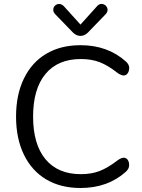

<svg xmlns="http://www.w3.org/2000/svg" viewBox="-20 -941 717 969"><path d="M386.2 -712.9Q523.9 -712.9 616.2 -629.9Q632.3 -614.7 632.1 -597.9Q631.8 -581.1 624 -570.6Q616.2 -560.1 604.5 -560.1Q592.8 -560.1 576.2 -570.8Q525.4 -610.8 483.6 -627Q441.9 -643.1 388.2 -643.1Q272 -643.1 209.5 -567.6Q147 -492.2 147 -352.5Q147 -212.9 209.5 -137.5Q272 -62 388.2 -62Q441.4 -62 483.2 -78.1Q524.9 -94.2 576.2 -133.8Q593.3 -145 604.7 -145Q616.2 -145 624 -135Q631.8 -125 631.8 -107.4Q631.8 -89.8 616.2 -75.2Q524.9 7.8 386.2 7.8Q286.1 7.8 213.1 -35.6Q140.1 -79.1 100.6 -160.6Q61 -242.2 61 -352.5Q61 -462.9 100.6 -544.4Q140.1 -626 213.1 -669.4Q286.1 -712.9 386.2 -712.9ZM301.8 -910.2 386.2 -816.9 470.2 -910.2Q480 -921.4 492.7 -921.1Q505.4 -920.9 514.2 -911.9Q522.9 -902.8 522.9 -890.9Q522.9 -878.9 512.2 -868.2L422.9 -775.9Q405.8 -759.8 386 -759.8Q366.2 -759.8 349.1 -775.9L259.8 -868.2Q248.5 -879.4 248.8 -891.8Q249 -904.3 257.6 -912.6Q266.1 -920.9 278.6 -920.9Q291 -920.9 301.8 -910.2Z"/></svg>

Font: Nunito-Regular
Style: Regular
Weight: 400
Designer: Vernon Adams
Foundry: newtypography
Version: Version 3.000